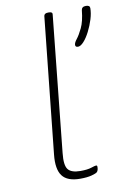

<svg xmlns="http://www.w3.org/2000/svg" viewBox="-86 -803 557 860"><g transform="rotate(-10 192.5 -373.0)"><path d="M208 6Q150 6 127 -24.5Q104 -55 111 -121L176 -740Q178 -752 195 -752H199Q216 -752 214 -740L150 -121Q144 -66 159 -47Q174 -28 215 -28Q247 -28 265 -34Q283 -40 288 -40Q293 -40 293 -33Q293 -17 286 -10Q281 -5 260.5 0.5Q240 6 208 6ZM301 -578Q289 -578 289 -588Q289 -598 301 -613Q313 -628 327 -657Q341 -686 346 -736Q348 -752 367 -752Q385 -752 385 -739Q385 -716 376.5 -688.5Q368 -661 355 -635.5Q342 -610 327.5 -594Q313 -578 301 -578Z"/></g></svg>

Font: Asap Expanded Expanded Thin
Style: Italic
Weight: 100
Width: 7
Italic angle: -6°
Designer: Pablo Cosgaya
Foundry: Omnibus-Type
Version: Version 3.001; ttfautohint (v1.8.4.7-5d5b)